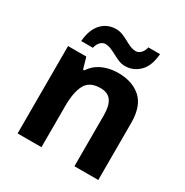

<svg xmlns="http://www.w3.org/2000/svg" viewBox="-173 -949 1002 1039"><g transform="rotate(30 328.5 -429.5)"><path d="M388 -607Q476 -607 529 -559.5Q582 -512 582 -407V-51H433V-370Q433 -429 412 -458.5Q391 -488 345 -488Q277 -488 252 -441.5Q227 -395 227 -308V-51H78V-597H192L212 -527H220Q238 -555 264 -572.5Q290 -590 322 -598.5Q354 -607 388 -607ZM126 -656Q129 -695 140.5 -723.5Q152 -752 170 -770.5Q188 -789 210.5 -798Q233 -807 259 -807Q279 -807 298.5 -799.5Q318 -792 336.5 -781.5Q355 -771 373 -763.5Q391 -756 409 -756Q424 -756 438 -769Q452 -782 458 -808H531Q525 -731 487 -694Q449 -657 398 -657Q378 -657 359 -664.5Q340 -672 321 -682.5Q302 -693 284 -700.5Q266 -708 248 -708Q233 -708 219 -695Q205 -682 199 -656Z"/></g></svg>

Font: Noto Sans Tamil UI
Style: Regular
Weight: 400
Designer: Jelle Bosma - Monotype Design Team
Foundry: Monotype Imaging Inc.
Version: Version 2.004